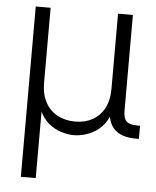

<svg xmlns="http://www.w3.org/2000/svg" viewBox="-52 -567 661 816"><g transform="rotate(5 278.0 -158.5)"><path d="M67.4 204.1V-522.5H130.9V-202.6Q130.9 -152.8 149.9 -118.7Q168.9 -84.5 201.9 -67.1Q234.9 -49.8 275.9 -49.8Q317.9 -49.8 349.9 -67.1Q381.8 -84.5 400.1 -118.4Q418.5 -152.3 418.5 -202.6V-522.5H481.9V-113.3Q481.9 -81.5 495.4 -68.8Q508.8 -56.2 540.5 -56.2H553.2V0H539.6Q479.5 0 449.7 -28.6Q419.9 -57.1 419.9 -113.3V-173.8H439Q439 -120.1 423.1 -85Q407.2 -49.8 382.1 -29.5Q356.9 -9.3 328.6 -0.5Q300.3 8.3 275.4 8.3Q251 8.3 222.4 -0.5Q193.8 -9.3 168.9 -29.5Q144 -49.8 128.2 -85Q112.3 -120.1 112.3 -173.8H130.9V204.1Z"/></g></svg>

Font: Inter 28pt Light
Style: Regular
Weight: 300
Designer: Rasmus Andersson
Foundry: rsms
Version: Version 4.001;git-66647c0bb